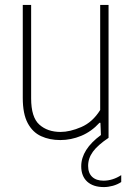

<svg xmlns="http://www.w3.org/2000/svg" viewBox="-20 -560 540 780"><path d="M225 9Q181.5 9 147 -6.8Q112.5 -22.5 92.5 -60Q72.5 -97.5 72.5 -162V-540H106.5V-160.5Q106.5 -83.5 139.8 -53.8Q173 -24 226 -24Q264 -24 310 -43.8Q356 -63.5 387 -113V-540H421V0Q377 29.5 357.5 56.2Q338 83 338 114Q338 143 354.5 158.5Q371 174 400.5 174Q437.5 174 472.5 151.5V179.5Q457.5 189.5 438.5 194.8Q419.5 200 402 200Q358.5 200 334.2 177.8Q310 155.5 310 115.5Q310 47.5 390 -11.5L388 -61H384Q351.5 -25.5 310 -8.2Q268.5 9 225 9Z"/></svg>

Font: Encode Sans SemiCondensed SemiCondensed Thin
Style: Regular
Weight: 100
Width: 4
Designer: Multiple Designers
Foundry: Impallari Type
Version: Version 3.000; ttfautohint (v1.8.3) -l 8 -r 50 -G 200 -x 14 